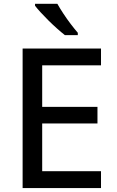

<svg xmlns="http://www.w3.org/2000/svg" viewBox="-20 -962 597 982"><path d="M496.6 0H95.7V-713.9H496.6V-627.9H195.8V-415.5H478.5V-330.6H195.8V-86.4H496.6ZM273.4 -942.4Q286.1 -919.9 304.2 -892.3Q322.3 -864.7 342 -838.9Q361.8 -813 377.9 -794.4V-782.2H312Q293.9 -796.4 272 -815.9Q250 -835.4 228 -857.2Q206.1 -878.9 188 -898.7Q169.9 -918.5 159.2 -932.6V-942.4Z"/></svg>

Font: Open Sans Medium
Style: Regular
Weight: 500
Designer: Monotype Design Team
Foundry: Monotype Imaging Inc.
Version: Version 3.000